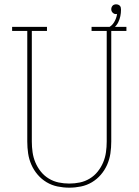

<svg xmlns="http://www.w3.org/2000/svg" viewBox="-20 -859 640 887"><path d="M300 8Q273 8 246 2.5Q219 -3 195.5 -17Q172 -31 154 -52Q136 -73 125 -98Q114 -123 110 -150Q106 -177 106 -205V-716H36V-735H197V-716H127V-205Q127 -180 130.5 -155.5Q134 -131 143.5 -108.5Q153 -86 168.5 -66.5Q184 -47 205.5 -34Q227 -21 251 -16Q275 -11 300 -11Q325 -11 349 -16Q373 -21 394.5 -34Q416 -47 431.5 -66.5Q447 -86 456.5 -108.5Q466 -131 469.5 -155.5Q473 -180 473 -205V-716H403V-735H564V-716H494V-205Q494 -177 490 -150Q486 -123 475 -98Q464 -73 446 -52Q428 -31 404.5 -17Q381 -3 354 2.5Q327 8 300 8ZM484 -716 477 -730Q496 -738 507 -756Q518 -774 521 -795Q520 -794 518.5 -794Q517 -794 515 -794Q507 -794 500.5 -800.5Q494 -807 494 -816Q494 -821 495.5 -825Q497 -829 500 -832.5Q503 -836 507.5 -837.5Q512 -839 516 -839Q521 -839 525.5 -837.5Q530 -836 533.5 -832.5Q537 -829 538 -824Q539 -819 539 -814Q539 -799 536 -784.5Q533 -770 526.5 -756.5Q520 -743 508.5 -732.5Q497 -722 484 -716Z"/></svg>

Font: Iosevka HT Thin Extended
Style: Regular
Weight: 100
Width: 7
Monospace: yes
Designer: Belleve Invis
Foundry: Belleve Invis
Version: Version 32.3.0; ttfautohint (v1.8.4)